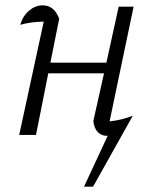

<svg xmlns="http://www.w3.org/2000/svg" viewBox="-20 -506 576 720"><path d="M52 0 144 -425Q94 -424 56 -413Q66 -447 89.5 -466.5Q113 -486 140 -486Q183 -486 202 -436L169 -271H379L425 -481H481L391 -51Q434 -55 478 -72L329 194H295L384 3Q363 5 348 -9.5Q333 -24 330 -52L370 -231H161L115 0Z"/></svg>

Font: Piazzolla Light
Style: Italic
Weight: 300
Italic angle: -11.3°
Designer: Juan Pablo del Peral
Foundry: Huerta Tipografica
Version: Version 1.330